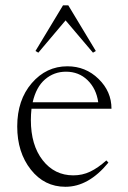

<svg xmlns="http://www.w3.org/2000/svg" viewBox="-20 -698 486 729"><path d="M125.5 -498 114.7 -504.4 219.2 -677.7H239.3L343.8 -504.4L333 -498L229 -620.6ZM228.5 11.2Q148.4 11.2 96.9 -54.2Q45.4 -119.6 45.4 -217.8Q45.4 -318.4 100.6 -382.3Q155.8 -446.3 235.8 -446.3Q305.2 -446.3 354.2 -398.4Q403.3 -350.6 403.3 -285.2H99.6Q97.2 -263.2 97.2 -242.2Q97.2 -147 142.1 -89.6Q187 -32.2 258.3 -32.2Q293 -32.2 322.5 -46.4Q352.1 -60.5 383.8 -88.9L391.6 -80.6Q316.4 11.2 228.5 11.2ZM230.5 -425.8Q185.1 -425.8 151.1 -396.7Q117.2 -367.7 104 -309.6H353Q345.7 -361.3 312.5 -393.6Q279.3 -425.8 230.5 -425.8Z"/></svg>

Font: Elstob ExtraLight
Style: Regular
Weight: 200
Designer: Peter S. Baker
Version: Version 1.015